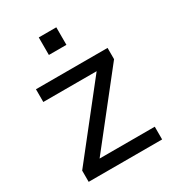

<svg xmlns="http://www.w3.org/2000/svg" viewBox="-172 -803 817 901"><g transform="rotate(-30 237.0 -352.0)"><path d="M178 -609V-704H273V-609ZM440 0H42V-61L334 -431H45V-500H433V-439L141 -69H440Z"/></g></svg>

Font: CBA Beacon Sans
Style: Regular
Weight: 400
Designer: Wei Huang
Foundry: Wei Huang
Version: Version 1.002